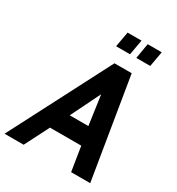

<svg xmlns="http://www.w3.org/2000/svg" viewBox="-252 -1030 1068 1159"><g transform="rotate(30 282.0 -450.0)"><path d="M554 0H421L394 -169H176L90 0H-43L319 -700H439ZM372 -293 343 -498 242 -293ZM514 -794H417L435 -900H533ZM373 -794H276L295 -900H392Z"/></g></svg>

Font: Cabin
Style: Bold Italic
Weight: 700
Designer: Pablo Impallari
Foundry: Pablo Impallari. www.impallari.com Igino Marini. www.ikern.com
Version: Version 1.005